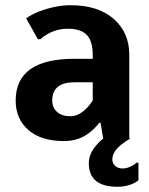

<svg xmlns="http://www.w3.org/2000/svg" viewBox="-20 -530 570 735"><path d="M501 93H510V160Q499 169 489 173Q463 185 430 185Q320 185 320 95Q320 59 348 27Q361 11 376 0H375L365 -60H360Q343 -38 326 -25Q284 10 225 10Q137 10 88.5 -32.5Q40 -75 40 -145Q40 -305 265 -305H335V-320Q335 -373 312 -396.5Q289 -420 240 -420Q198 -420 163 -400Q149 -393 135 -380H125L80 -460Q104 -476 127 -485Q192 -510 250 -510Q356 -510 415.5 -457.5Q475 -405 475 -320V0H480Q461 10 445 23Q410 51 410 80Q410 95 421 105Q432 115 450 115Q458 115 466.5 112.5Q475 110 481 107Q487 104 492 101Q497 98 499 96ZM335 -145V-215H265Q180 -215 180 -145Q180 -118 198.5 -101.5Q217 -85 250 -85Q281 -85 311 -115Q324 -128 335 -145Z"/></svg>

Font: Scada
Style: Bold
Weight: 700
Designer: Jovanny Lemonad
Foundry: Jovanny Lemonad
Version: Version 4.100;PS 004.100;hotconv 1.0.88;makeotf.lib2.5.64775